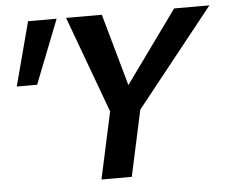

<svg xmlns="http://www.w3.org/2000/svg" viewBox="-49 -714 919 770"><g transform="rotate(-5 410.5 -329.0)"><path d="M477 -226 422 -302 679 -658H821ZM329 0 394 -300H516L451 0ZM401 -232 244 -658H388L488 -302ZM105 -401H23L91 -658H206Z"/></g></svg>

Font: Ysabeau Office
Style: Bold Italic
Weight: 700
Italic angle: -12°
Designer: Christian Thalmann (Catharsis Fonts)
Version: Version 2.001;gftools[0.9.30]; featfreeze: tnum,lnum,ss02